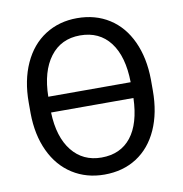

<svg xmlns="http://www.w3.org/2000/svg" viewBox="-81 -798 843 883"><g transform="rotate(-10 340.0 -356.0)"><path d="M622.1 -332.5Q622.1 -228.5 587.2 -150.9Q552.2 -73.2 487.8 -31.7Q423.3 9.8 336.9 9.8Q252.9 9.8 188 -31.5Q123 -72.8 87.2 -149.2Q51.3 -225.6 50.3 -326.2V-377.4Q50.3 -480 85.9 -558.6Q121.6 -637.2 186.8 -679Q252 -720.7 335.9 -720.7Q421.4 -720.7 485.8 -679.7Q550.3 -638.7 585.7 -561.8Q621.1 -484.9 622.1 -383.8ZM335.9 -640.1Q247.1 -640.1 196.3 -573Q145.5 -505.9 143.6 -387.7H528.3Q526.4 -508.8 476.1 -574.5Q425.8 -640.1 335.9 -640.1ZM336.9 -69.8Q425.8 -69.8 475.1 -132.3Q524.4 -194.8 528.3 -314H143.6Q147.5 -198.7 199 -134.3Q250.5 -69.8 336.9 -69.8Z"/></g></svg>

Font: Noboto
Style: Regular
Weight: 400
Designer: Google
Version: Version 2.001101; 2014